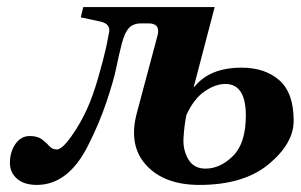

<svg xmlns="http://www.w3.org/2000/svg" viewBox="-20 -510 849 542"><path d="M8 -50Q8 -81 23.5 -103.5Q39 -126 64 -126Q86 -126 98.5 -116.5Q111 -107 119.5 -97.5Q128 -88 140 -88Q155 -88 181 -124.5Q207 -161 226 -203Q242 -238 257 -290Q272 -342 280 -378L287 -414Q295 -442 264 -449L208 -461L215 -490H586L527 -265H529Q572 -319 662 -319Q728 -319 768.5 -283.5Q809 -248 809 -169Q809 -105 738.5 -46.5Q668 12 543 12Q444 12 393 -43.5Q342 -99 366 -190L425 -411Q433 -444 399 -444H379Q356 -444 344 -431Q332 -418 324 -387.5Q316 -357 308.5 -320Q301 -283 280.5 -222Q260 -161 229 -100Q173 12 84 12Q48 12 28 -5.5Q8 -23 8 -50ZM560 -34Q602 -34 638 -70Q674 -106 674 -184Q674 -273 616 -273Q588 -273 557.5 -252Q527 -231 506 -185Q500 -154 498 -120.5Q496 -87 511.5 -60.5Q527 -34 560 -34Z"/></svg>

Font: Heuristica
Style: Bold Italic
Weight: 700
Italic angle: -13°
Version: Version 1.0.2